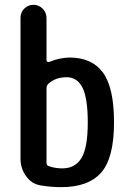

<svg xmlns="http://www.w3.org/2000/svg" viewBox="-20 -770 540 800"><path d="M173.8 -403.3V-91.8Q173.8 -80.1 185.5 -77.1Q210 -68.4 240.2 -68.4Q293 -68.4 319.3 -111.3Q345.7 -154.3 345.7 -259.8Q345.7 -361.3 323.7 -404.8Q301.8 -448.2 257.8 -448.2Q211.9 -448.2 182.6 -421.9Q173.8 -414.1 173.8 -403.3ZM146.5 2Q110.4 -4.9 87.9 -37.1Q65.4 -69.3 65.4 -108.4V-695.3Q65.4 -718.8 81.5 -734.4Q97.7 -750 119.6 -750Q141.6 -750 157.7 -733.9Q173.8 -717.8 173.8 -695.3V-518.6Q173.8 -514.6 177.2 -512.7Q180.7 -510.7 184.6 -511.7Q226.6 -529.3 269.5 -530.3Q363.3 -530.3 409.2 -467.3Q455.1 -404.3 455.1 -259.8Q455.1 -112.3 401.9 -51.3Q348.6 9.8 235.4 9.8Q191.4 9.8 146.5 2Z"/></svg>

Font: Rounded-X Mgen+ 1mn medium
Style: Regular
Weight: 500
Designer: [Source Han Sans]
Ryoko NISHIZUKA  (kana & ideographs); Paul D. Hunt (Latin, Greek & Cyrillic); Wenlong ZHANG  (bopomofo
Version: Version 1.059.20150602